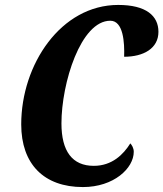

<svg xmlns="http://www.w3.org/2000/svg" viewBox="-20 -748 662 778"><path d="M316 10C441 10 522 -66 522 -133C522 -148 514 -161 508 -167C480 -122 434 -76 360 -76C273 -76 229 -135 229 -248C229 -411 307 -664 427 -664C480 -664 485 -575 483 -518C562 -518 622 -552 622 -619C622 -684 572 -728 459 -728C227 -728 66 -487 66 -244C66 -83 158 10 316 10Z"/></svg>

Font: Noto Serif Condensed Extra
Style: Italic
Weight: 800
Width: 3
Italic angle: -12°
Designer: Monotype Design Team
Foundry: Monotype Imaging Inc.
Version: Version 1.901